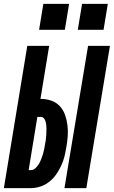

<svg xmlns="http://www.w3.org/2000/svg" viewBox="-39 -972 588 992"><path d="M294 0 416 -735H529L407 0ZM-19 0 102 -735H215L170 -461H172Q200 -461 226 -452Q252 -443 270 -423.5Q288 -404 297 -378.5Q306 -353 309.5 -325.5Q313 -298 311 -269.5Q309 -241 304 -213Q300 -188 294 -163.5Q288 -139 277 -115.5Q266 -92 251 -70.5Q236 -49 215 -32.5Q194 -16 169 -8Q144 0 120 0ZM109 -93H120Q133 -93 144 -103Q155 -113 162 -125Q169 -137 174 -150Q179 -163 183 -176Q187 -189 189.5 -202Q192 -215 194 -228Q196 -238 197.5 -248Q199 -258 199.5 -267.5Q200 -277 200.5 -287Q201 -297 201 -306.5Q201 -316 200 -325.5Q199 -335 196.5 -344Q194 -353 188 -360.5Q182 -368 172 -368H154ZM496 -818H363L385 -952H518ZM296 -818H163L185 -952H318Z"/></svg>

Font: Iosevka SS04 Heavy Oblique
Style: Regular
Weight: 900
Italic angle: -9°
Monospace: yes
Designer: Belleve Invis
Foundry: Belleve Invis
Version: Version 19.0.0; ttfautohint (v1.8.4)